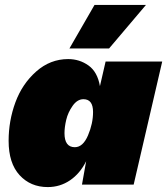

<svg xmlns="http://www.w3.org/2000/svg" viewBox="-20 -750 679 780"><path d="M364 -730H573L423 -553H262ZM174 10Q104 10 59.5 -38.5Q15 -87 15 -178Q15 -259 42.5 -334Q70 -409 127 -459.5Q184 -510 257 -510Q303 -510 339.5 -484Q376 -458 386 -400L409 -500H639L523 0H313L330 -95Q305 -45 264.5 -17.5Q224 10 174 10ZM284 -152Q317 -152 337.5 -200Q358 -248 358 -295Q358 -347 319 -347Q294 -347 275 -320Q256 -293 249 -263Q242 -233 242 -209Q242 -152 284 -152Z"/></svg>

Font: Elaine Sans Black
Style: Italic
Weight: 900
Italic angle: -13°
Designer: Wei Huang
Foundry: Wei Huang
Version: Version 2.001;December 24, 2019;FontCreator 12.0.0.2547 64-b